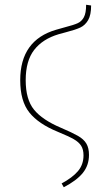

<svg xmlns="http://www.w3.org/2000/svg" viewBox="-20 -591 430 807"><path d="M239 180Q284 156 307.5 128.5Q331 101 331 62Q331 37 321 21.5Q311 6 290 -6Q269 -18 223 -37Q142 -70 103.5 -118Q65 -166 65 -254Q65 -422 216 -466L255 -477Q290 -486 306.5 -493.5Q323 -501 332.5 -518.5Q342 -536 342 -571L363 -568Q363 -528 350.5 -506.5Q338 -485 318 -475.5Q298 -466 259 -456L226 -447Q159 -427 123.5 -381Q88 -335 88 -254Q88 -173 123 -130Q158 -87 236 -54Q283 -34 307.5 -20Q332 -6 343 12.5Q354 31 354 60Q354 104 328 136Q302 168 248 196Z"/></svg>

Font: Fira Sans Condensed Thin
Style: Regular
Weight: 250
Width: 3
Designer: Carrois Corporate & Edenspiekermann AG
Foundry: Carrois Corporate GbR & Edenspiekermann AG
Version: Version 4.203